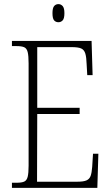

<svg xmlns="http://www.w3.org/2000/svg" viewBox="-20 -913 540 933"><path d="M38 0V-25H61Q85 -25 97.5 -30.5Q110 -36 114.5 -54Q119 -72 119 -108V-605Q119 -642 114.5 -660Q110 -678 97.5 -683.5Q85 -689 61 -689H38V-714H425L430 -548H404L401 -601Q400 -635 394.5 -653Q389 -671 374.5 -677.5Q360 -684 329 -684H161V-389H367V-359H161L160 -30H356Q386 -30 400.5 -36.5Q415 -43 420.5 -58.5Q426 -74 428 -102L432 -166H458L453 0ZM264 -805Q251 -805 243 -814Q235 -823 235 -849Q235 -874 243 -883.5Q251 -893 264 -893Q276 -893 284.5 -883.5Q293 -874 293 -849Q293 -823 284.5 -814Q276 -805 264 -805Z"/></svg>

Font: Noto Serif Tamil Condensed ExtraLight
Style: Regular
Weight: 200
Width: 3
Designer: Indian Type Foundry, Tom Grace, and the Monotype Design Team
Foundry: Monotype Imaging Inc.
Version: Version 2.004; ttfautohint (v1.8.4.7-5d5b)